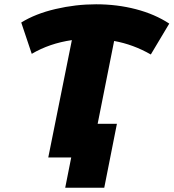

<svg xmlns="http://www.w3.org/2000/svg" viewBox="-20 -734 809 895"><path d="M683 -480Q601 -527 512 -543L404 0H205L315 -547Q211 -532 128 -483L79 -629Q145 -670 239 -692Q333 -714 428 -714Q526 -714 614 -691Q702 -668 769 -624ZM525 -157 466 141H284L312 0H205L237 -157Z"/></svg>

Font: Montserrat Alternates ExtraBold
Style: Italic
Weight: 800
Italic angle: -11.3°
Designer: Julieta Ulanovsky
Foundry: Julieta Ulanovsky
Version: Version 7.200